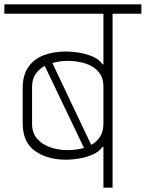

<svg xmlns="http://www.w3.org/2000/svg" viewBox="-56 -860 668 880"><path d="M460 0H418V-187H414Q399 -165 369.5 -152Q340 -139 307 -133.5Q274 -128 248 -128Q161 -128 104.5 -168Q48 -208 48 -295V-457Q48 -516 74 -553Q100 -590 145 -607Q190 -624 248 -624Q274 -624 307 -618.5Q340 -613 369.5 -600.5Q399 -588 414 -565H418V-797H-36V-840H592V-797H460ZM91 -292Q91 -251 114 -224.5Q137 -198 174 -185Q211 -172 253 -172Q274 -172 293 -174.5Q312 -177 329 -182L149 -558Q123 -544 107 -520.5Q91 -497 91 -462ZM362 -196Q388 -210 403 -234Q418 -258 418 -292V-462Q418 -505 395.5 -531Q373 -557 335.5 -569Q298 -581 253 -581Q235 -581 217.5 -578.5Q200 -576 184 -571Z"/></svg>

Font: Matangi Light
Style: Regular
Weight: 300
Designer: Prashant Pant
Foundry: The Graphic Ant
Version: Version 3.002